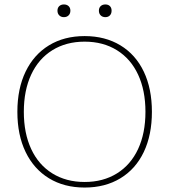

<svg xmlns="http://www.w3.org/2000/svg" viewBox="-20 -832 760 862"><path d="M662 -330Q662 -226 625.5 -149.5Q589 -73 520.5 -31.5Q452 10 360 10Q268 10 200 -31.5Q132 -73 95 -149.5Q58 -226 58 -330Q58 -434 95 -510.5Q132 -587 200 -628.5Q268 -670 360 -670Q452 -670 520.5 -628.5Q589 -587 625.5 -510.5Q662 -434 662 -330ZM87 -330Q87 -234 120 -163Q153 -92 215 -53.5Q277 -15 360 -15Q443 -15 505 -53.5Q567 -92 600 -163Q633 -234 633 -330Q633 -426 600 -497Q567 -568 505 -606.5Q443 -645 360 -645Q277 -645 215 -606.5Q153 -568 120 -497Q87 -426 87 -330ZM296 -784Q296 -771 288 -763Q280 -755 267 -755Q254 -755 246 -763Q238 -771 238 -784Q238 -797 246 -804.5Q254 -812 267 -812Q280 -812 288 -804.5Q296 -797 296 -784ZM481 -784Q481 -771 473.5 -763Q466 -755 453 -755Q440 -755 432 -763Q424 -771 424 -784Q424 -797 432 -804.5Q440 -812 453 -812Q466 -812 473.5 -804.5Q481 -797 481 -784Z"/></svg>

Font: Work Sans ExtraLight
Style: Regular
Weight: 280
Designer: Wei Huang
Foundry: Wei Huang
Version: Version 1.500